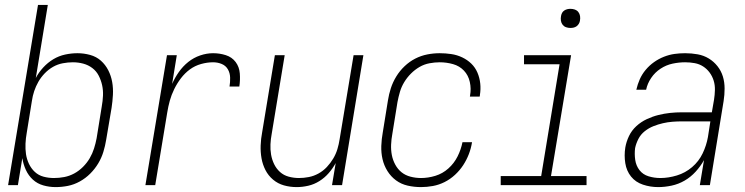

<svg xmlns="http://www.w3.org/2000/svg" viewBox="-20 -755 3040 783"><path d="M207 8Q181 8 156.5 1Q132 -6 114 -22.5Q96 -39 85.5 -62Q75 -85 71 -110L53 0H13L135 -735H175L126 -437Q138 -460 156.5 -480Q175 -500 197.5 -513.5Q220 -527 245.5 -532.5Q271 -538 296 -538Q322 -538 347.5 -531Q373 -524 391.5 -507.5Q410 -491 421.5 -468.5Q433 -446 437.5 -420.5Q442 -395 440.5 -368Q439 -341 435 -315L413 -185Q409 -160 401.5 -135.5Q394 -111 380.5 -88.5Q367 -66 348 -47Q329 -28 305.5 -15Q282 -2 257 3Q232 8 207 8ZM200 -29Q221 -29 242 -33Q263 -37 282.5 -47.5Q302 -58 318.5 -74.5Q335 -91 346 -110Q357 -129 363.5 -149.5Q370 -170 374 -191L395 -321Q399 -343 400 -365Q401 -387 396.5 -407.5Q392 -428 382.5 -446.5Q373 -465 356.5 -477.5Q340 -490 319.5 -495.5Q299 -501 277 -501Q257 -501 236 -497Q215 -493 196.5 -482.5Q178 -472 162.5 -456Q147 -440 136.5 -421.5Q126 -403 119.5 -383.5Q113 -364 110 -343L89 -213Q85 -191 84 -169Q83 -147 86 -126.5Q89 -106 98 -87Q107 -68 122 -54Q137 -40 157.5 -34.5Q178 -29 200 -29Z M573 0 661 -530H701L682 -413Q693 -438 709.5 -461.5Q726 -485 748 -502.5Q770 -520 796.5 -529Q823 -538 849 -538Q876 -538 901 -530Q926 -522 941 -502Q956 -482 958 -455Q960 -428 956 -402H916Q919 -420 918.5 -438.5Q918 -457 909.5 -472Q901 -487 884.5 -494Q868 -501 849 -501Q825 -501 800 -494Q775 -487 754.5 -472Q734 -457 718 -436Q702 -415 690.5 -391.5Q679 -368 672.5 -344.5Q666 -321 662 -296L613 0Z M1190 8Q1163 8 1138 1Q1113 -6 1093.5 -22.5Q1074 -39 1062.5 -61.5Q1051 -84 1046.5 -109.5Q1042 -135 1043 -162Q1044 -189 1049 -215L1101 -530H1141L1088 -209Q1084 -188 1083 -166.5Q1082 -145 1085.5 -124.5Q1089 -104 1098 -85.5Q1107 -67 1122 -53.5Q1137 -40 1157.5 -34.5Q1178 -29 1199 -29Q1219 -29 1239.5 -33Q1260 -37 1279 -47.5Q1298 -58 1313 -74Q1328 -90 1339 -108.5Q1350 -127 1356 -147Q1362 -167 1365 -187L1422 -530H1462L1375 0H1334L1349 -90Q1337 -68 1320.5 -49Q1304 -30 1282.5 -16.5Q1261 -3 1237 2.5Q1213 8 1190 8Z M1697 8Q1669 8 1642.5 2Q1616 -4 1595 -19.5Q1574 -35 1560 -57.5Q1546 -80 1540 -106Q1534 -132 1535 -160Q1536 -188 1541 -215L1562 -345Q1566 -371 1574 -395.5Q1582 -420 1596 -443Q1610 -466 1630 -485Q1650 -504 1673.5 -516Q1697 -528 1722.5 -533Q1748 -538 1773 -538Q1797 -538 1820.5 -534.5Q1844 -531 1865 -521Q1886 -511 1902 -495.5Q1918 -480 1927 -459Q1936 -438 1938.5 -414.5Q1941 -391 1937 -367Q1937 -366 1937 -364.5Q1937 -363 1936 -361H1896Q1897 -362 1897 -363.5Q1897 -365 1897 -366Q1902 -393 1896 -420.5Q1890 -448 1872 -467Q1854 -486 1827.5 -493.5Q1801 -501 1773 -501Q1753 -501 1731.5 -497Q1710 -493 1691 -482Q1672 -471 1656 -455Q1640 -439 1628.5 -420Q1617 -401 1611 -380.5Q1605 -360 1601 -339L1580 -209Q1576 -188 1575 -165.5Q1574 -143 1578 -122.5Q1582 -102 1592 -83.5Q1602 -65 1617.5 -52.5Q1633 -40 1654 -34.5Q1675 -29 1697 -29Q1726 -29 1755.5 -38Q1785 -47 1808.5 -68Q1832 -89 1846 -117Q1860 -145 1866 -175H1905Q1901 -150 1892 -126.5Q1883 -103 1869 -81.5Q1855 -60 1835.5 -42Q1816 -24 1793 -12.5Q1770 -1 1745.5 3.5Q1721 8 1697 8Z M2022 0V-37H2187L2262 -493H2117V-530H2309L2227 -37H2372V0ZM2306 -641Q2297 -641 2288.5 -644Q2280 -647 2274.5 -654Q2269 -661 2267.5 -670.5Q2266 -680 2268 -690Q2269 -696 2272 -702Q2275 -708 2281 -712Q2287 -716 2293.5 -717.5Q2300 -719 2306 -719Q2316 -719 2324.5 -716Q2333 -713 2338.5 -706Q2344 -699 2345.5 -689.5Q2347 -680 2345 -670Q2344 -664 2340.5 -658Q2337 -652 2331.5 -648Q2326 -644 2319.5 -642.5Q2313 -641 2306 -641Z M2664 8Q2632 8 2602 -2Q2572 -12 2553.5 -35Q2535 -58 2530 -89.5Q2525 -121 2530 -153Q2534 -177 2545 -200Q2556 -223 2575 -240.5Q2594 -258 2617.5 -269Q2641 -280 2665 -286Q2689 -292 2713 -294.5Q2737 -297 2761 -297H2883L2892 -349Q2895 -368 2895.5 -388Q2896 -408 2890.5 -426Q2885 -444 2874 -459Q2863 -474 2847.5 -484Q2832 -494 2813 -497.5Q2794 -501 2774 -501Q2749 -501 2723 -495.5Q2697 -490 2674 -475Q2651 -460 2635.5 -437Q2620 -414 2615 -389H2575Q2580 -411 2589 -431.5Q2598 -452 2613 -470Q2628 -488 2647 -501.5Q2666 -515 2687.5 -523.5Q2709 -532 2730.5 -535Q2752 -538 2774 -538Q2800 -538 2825 -533.5Q2850 -529 2870.5 -516.5Q2891 -504 2906 -485Q2921 -466 2928 -443Q2935 -420 2935 -394Q2935 -368 2931 -343L2875 0H2834L2851 -102Q2837 -77 2817 -55Q2797 -33 2772 -18.5Q2747 -4 2719 2Q2691 8 2664 8ZM2673 -29Q2706 -29 2740.5 -39.5Q2775 -50 2802.5 -73.5Q2830 -97 2845.5 -129.5Q2861 -162 2867 -196L2877 -260H2761Q2742 -260 2722.5 -258.5Q2703 -257 2683.5 -252.5Q2664 -248 2645 -240.5Q2626 -233 2609.5 -220Q2593 -207 2583.5 -188.5Q2574 -170 2570 -151Q2567 -127 2570.5 -103Q2574 -79 2588 -61Q2602 -43 2625 -36Q2648 -29 2673 -29Z"/></svg>

Font: Iosevka Curly XLtObl
Style: Regular
Weight: 200
Italic angle: -9°
Monospace: yes
Designer: Belleve Invis
Foundry: Belleve Invis
Version: Version 11.1.0; ttfautohint (v1.8.3)